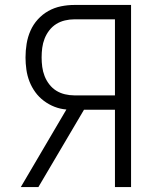

<svg xmlns="http://www.w3.org/2000/svg" viewBox="-20 -755 640 775"><path d="M64 0 248 -313Q223 -315 200 -324Q177 -333 157 -348Q137 -363 122.5 -383Q108 -403 99 -426Q90 -449 86.5 -474Q83 -499 83 -523Q83 -551 87.5 -578.5Q92 -606 103 -631Q114 -656 132.5 -676.5Q151 -697 175 -710.5Q199 -724 226 -729.5Q253 -735 280 -735H509V0H444V-312H319L135 0ZM280 -370H444V-677H280Q261 -677 242 -672.5Q223 -668 207 -658Q191 -648 179 -632.5Q167 -617 160 -599Q153 -581 150.5 -562Q148 -543 148 -523Q148 -504 150.5 -485Q153 -466 160 -448Q167 -430 179 -414.5Q191 -399 207 -389Q223 -379 242 -374.5Q261 -370 280 -370Z"/></svg>

Font: Iosevka Aile Custom Light
Style: Regular
Weight: 300
Designer: Belleve Invis
Foundry: Belleve Invis
Version: Version 17.0.2; ttfautohint (v1.8.3)